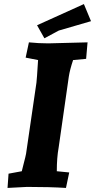

<svg xmlns="http://www.w3.org/2000/svg" viewBox="-20 -918 467 943"><path d="M410 -710 403 -629 339 -623Q323 -575 318 -542L268 -193Q259 -144 259 -77L320 -71L304 5Q225 0 113 0L17 5L22 -65L87 -77Q87 -79 96.5 -115Q106 -151 108 -163L159 -512Q161 -526 167 -623L106 -635L122 -710Q170 -705 217 -705ZM392 -898 427 -814Q288 -774 269 -768L198 -730L162 -794Z"/></svg>

Font: Andada SC
Style: Bold Italic
Weight: 700
Italic angle: -8.29999°
Designer: Carolina Giovagnoli
Foundry: Carolina Giovagnoli
Version: Version 1.003